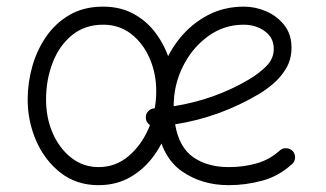

<svg xmlns="http://www.w3.org/2000/svg" viewBox="-20 -536 978 576"><path d="M856.4 -43.9Q815.4 -6.8 765.9 6.3Q716.3 19.5 666.5 19.5Q585.4 19.5 525.9 -22Q466.3 -63.5 451.2 -157.2Q448.7 -156.7 446.3 -156.7Q435.1 -155.8 426.8 -163.1Q418.5 -170.4 417.5 -181.6Q416.5 -192.9 423.8 -201.4Q431.2 -210 442.4 -210.9Q444.8 -210.9 446.8 -211.4Q446.8 -212.9 446.8 -214.8Q446.8 -270.5 465.6 -324.2Q484.4 -377.9 519.5 -421.4Q554.7 -464.8 603.5 -490.5Q652.3 -516.1 711.9 -516.1Q746.1 -516.1 778.8 -502Q811.5 -487.8 833 -460.4Q854.5 -433.1 854.5 -393.1Q854.5 -357.4 837.9 -330.1Q821.3 -302.7 798.6 -283.9Q775.9 -265.1 757.8 -254.4Q638.2 -183.6 505.4 -163.1Q517.1 -94.2 559.6 -64.5Q602.1 -34.7 666.5 -34.7Q711.4 -34.7 750.7 -46.1Q790 -57.6 819.3 -84.5Q827.6 -91.8 839.1 -91.3Q850.6 -90.8 858.4 -82.5Q865.7 -74.2 865.2 -62.7Q864.7 -51.3 856.4 -43.9ZM710.9 -461.9Q651.9 -461.9 604.2 -427.2Q556.6 -392.6 528.8 -336.9Q501 -281.2 501 -217.3Q624.5 -236.8 728 -298.3Q756.8 -315.4 779.1 -337.6Q801.3 -359.9 801.3 -389.6Q801.3 -422.9 774.4 -442.4Q747.6 -461.9 710.9 -461.9ZM289.1 -516.1Q341.8 -516.1 381.8 -493.9Q421.9 -471.7 448.7 -434.6Q475.6 -397.5 489.3 -352.8Q502.9 -308.1 502.9 -262.7Q502.9 -212.4 487.8 -162.6Q472.7 -112.8 443.6 -71.5Q414.6 -30.3 372.3 -5.4Q330.1 19.5 275.9 19.5Q209.5 19.5 161.9 -17.6Q114.3 -54.7 88.6 -113.5Q63 -172.4 63 -237.3Q63 -287.6 76.9 -336.9Q90.8 -386.2 118.9 -426.8Q147 -467.3 189.5 -491.7Q231.9 -516.1 289.1 -516.1ZM289.1 -461.9Q234.9 -461.9 196.5 -430.9Q158.2 -399.9 138.2 -348.6Q118.2 -297.4 118.2 -237.3Q118.2 -181.2 138.7 -135.3Q159.2 -89.4 194.8 -62Q230.5 -34.7 275.9 -34.7Q326.2 -34.7 365 -67.1Q403.8 -99.6 426.3 -151.6Q448.7 -203.6 448.7 -262.7Q448.7 -314.9 429.2 -360.4Q409.7 -405.8 374 -433.8Q338.4 -461.9 289.1 -461.9Z"/></svg>

Font: Mikhak-DS2-FD Light
Style: Regular
Weight: 300
Designer: Amin Abedi
Version: Version 3.2